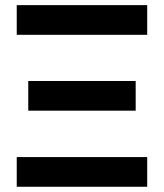

<svg xmlns="http://www.w3.org/2000/svg" viewBox="-20 -713 626 733"><path d="M43.9 0H542V-113.3H43.9ZM43.9 -580.1H542V-693.4H43.9ZM87.9 -290.5H498V-403.8H87.9Z"/></svg>

Font: Cascadia Code NF SemiBold
Style: Regular
Weight: 600
Monospace: yes
Designer: Aaron Bell
Foundry: Saja Typeworks
Version: Version 2404.023